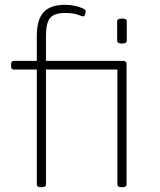

<svg xmlns="http://www.w3.org/2000/svg" viewBox="-20 -776 665 798"><path d="M149 2Q133 2 133 -10V-487H38Q26 -487 26 -501V-509Q26 -523 38 -523H133V-627Q133 -695 161.5 -725.5Q190 -756 250 -756Q270 -756 289.5 -752Q309 -748 322.5 -742Q336 -736 336 -730Q336 -724 333.5 -716Q331 -708 327 -708Q320 -708 302.5 -715Q285 -722 250 -722Q206 -722 188.5 -701.5Q171 -681 171 -627V-523H490Q506 -523 506 -511V-10Q506 2 490 2H484Q468 2 468 -10V-487H171V-10Q171 2 154 2ZM487 -595Q467 -595 467 -607V-687Q467 -699 487 -699Q507 -699 507 -687V-607Q507 -595 487 -595Z"/></svg>

Font: Asap Semi Expanded Thin
Style: Regular
Weight: 100
Width: 6
Designer: Pablo Cosgaya
Foundry: Omnibus-Type
Version: Version 3.001; ttfautohint (v1.8.4.7-5d5b)